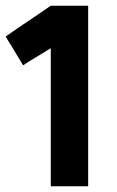

<svg xmlns="http://www.w3.org/2000/svg" viewBox="-20 -653 409 673"><path d="M289 -633V0H158V-484Q144 -475 117 -459Q78 -436 61 -424Q48 -446 17 -497L11 -506Q4 -519 0 -525Q32 -548 101 -594Q137 -618 158 -633Z"/></svg>

Font: Tajawal
Style: Bold
Weight: 700
Designer: Boutros Fonts
Foundry: Created by Boutros International 2017
Version: Version 1.700